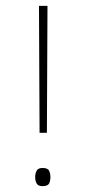

<svg xmlns="http://www.w3.org/2000/svg" viewBox="-20 -627 292 655"><path d="M115 -174 113 -607H142L140 -174ZM125 8Q110 8 105 -1Q100 -10 100 -23Q100 -35 105 -44.5Q110 -54 125 -54Q143 -54 147.5 -44.5Q152 -35 152 -23Q152 -10 147.5 -1Q143 8 125 8Z"/></svg>

Font: Noto Sans Syriac Thin
Style: Regular
Weight: 100
Designer: Patrick Giasson and the Monotype Design Team
Foundry: Monotype Imaging Inc.
Version: Version 2.000; ttfautohint (v1.8.3) -l 8 -r 50 -G 200 -x 14 